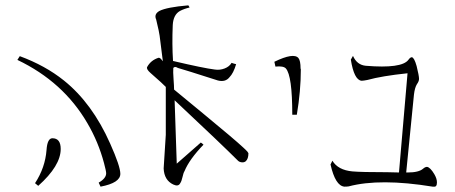

<svg xmlns="http://www.w3.org/2000/svg" viewBox="-20 -942 1701 718"><path d="M54 -732Q149 -697 219 -641Q325 -556 392 -405Q430 -320 430 -292Q430 -258 356 -244L349 -259Q377 -275 377 -294Q377 -302 369 -332Q348 -411 307 -481Q217 -636 45 -718ZM176 -425Q207 -425 207 -385Q207 -322 123 -247L111 -257Q149 -315 154 -381Q157 -425 176 -425Z M684 -922Q685 -922 689 -914Q668 -909 653 -901Q628 -887 626 -848Q623 -776 627 -714Q742 -687 783 -682Q802 -679 820 -686Q838 -693 846 -707Q854 -704 863 -702Q853 -668 838 -653Q823 -634 795 -641Q667 -682 645 -688Q634 -695 628 -688Q627 -673 629 -646Q631 -619 631 -607Q649 -592 685 -562.5Q721 -533 739 -518Q858 -420 890 -390Q891 -389 899 -381.5Q907 -374 909 -369Q909 -348 899 -339Q893 -334 884 -335Q875 -336 870 -341Q809 -402 633 -567Q634 -527 637 -448Q640 -369 641 -330Q656 -343 686 -369.5Q716 -396 731 -409Q733 -408 736.5 -405Q740 -402 741 -401Q688 -346 670 -302Q666 -296 662.5 -280Q659 -264 654 -257Q647 -243 628 -252Q594 -268 592 -312Q593 -333 596 -375Q599 -417 600 -438V-617Q591 -627 543 -669Q527 -683 530 -691Q544 -717 573 -726Q576 -726 578.5 -724.5Q581 -723 582.5 -721Q584 -719 586 -716.5Q588 -714 589 -713Q587 -729 583 -760.5Q579 -792 577 -808Q576 -819 564 -869Q555 -889 576 -901Q603 -915 684 -922Z M1010 -693 1006 -711Q1078 -746 1096 -725Q1104 -715 1104 -686L1105 -683Q1105 -602 1090 -513H1073Q1073 -659 1049 -686Q1040 -696 1010 -693Z M1300 -733Q1315 -699 1348 -696Q1482 -685 1507 -718Q1514 -728 1520 -728Q1529 -727 1538 -695Q1547 -659 1547 -647Q1547 -638 1539 -627Q1531 -614 1528 -588Q1519 -500 1499 -297H1504Q1546 -297 1562 -311Q1570 -318 1577 -318Q1589 -316 1604 -291Q1614 -274 1614 -260Q1614 -251 1611 -247Q1608 -243 1602 -244H1598Q1401 -276 1284 -245Q1278 -244 1268 -244Q1234 -247 1216 -327L1223 -341Q1244 -306 1298 -301Q1332 -298 1429 -298L1472 -297L1504 -668Q1408 -658 1354 -643Q1339 -640 1332 -640Q1304 -643 1292 -719Z"/></svg>

Font: Miso
Style: Regular
Weight: 400
Version: Version 1.1